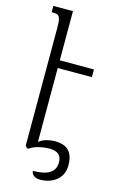

<svg xmlns="http://www.w3.org/2000/svg" viewBox="-135 -815 622 1011"><g transform="rotate(15 176.0 -309.0)"><path d="M131 -450V-47Q148 -61 171 -67.5Q194 -74 217 -74Q268 -74 293 -48.5Q318 -23 318 31Q318 82 282.5 112Q247 142 191 142Q171 142 158 132Q145 122 145 107Q266 107 266 29Q266 -29 200 -29Q173 -29 143 -22Q113 -15 93 0H84L74 -12V-652Q74 -687 70 -702Q66 -717 56.5 -721.5Q47 -726 24 -726V-760H131V-492H317V-450Z"/></g></svg>

Font: Noto Serif Armenian Light Cond
Style: Regular
Weight: 300
Width: 3
Designer: Monotype Design team
Foundry: Monotype Imaging Inc.
Version: Version 1.000